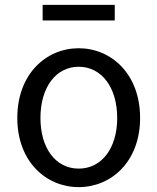

<svg xmlns="http://www.w3.org/2000/svg" viewBox="-20 -755 646 788"><path d="M303 13C436 13 555 -91 555 -271C555 -452 436 -557 303 -557C170 -557 51 -452 51 -271C51 -91 170 13 303 13ZM303 -63C209 -63 146 -146 146 -271C146 -396 209 -481 303 -481C397 -481 461 -396 461 -271C461 -146 397 -63 303 -63ZM155 -671H451V-735H155Z"/></svg>

Font: Source Han Sans TC
Style: Regular
Weight: 400
Designer: Ryoko NISHIZUKA 西塚涼子 (kana, bopomofo & ideographs); Paul D. Hunt (Latin, Greek & Cyrillic); Sandoll Communications 산돌커뮤니
Foundry: Adobe
Version: Version 2.002;hotconv 1.0.116;makeotfexe 2.5.65601